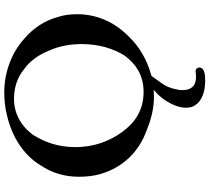

<svg xmlns="http://www.w3.org/2000/svg" viewBox="-62 -688 1009 926"><g transform="rotate(-90 443.0 -224.5)"><path d="M581 231C581 223 573.9 214 565 214C556.2 214 543.9 216 536 216C493 216 472 194 472 151C472 146 472 141 473 134C479.1 97.2 490.2 68 511 42C515 36 519 30 524 24C528.2 18.9 538 2 542.3 0.2C542.5 0.1 542.7 0.1 542.9 0C542.9 0 543 0 543 0H542.9C545.3 -0.6 547.7 -1.3 550 -2C622 -22 679.9 -57.9 726 -104C786.2 -161.7 838 -245.4 838 -358C838 -391 834 -422 824 -452C807.4 -514.3 769.8 -568.6 726 -607C704 -628 678 -646 650 -662C599.5 -688.2 536 -709 463 -709C424 -709 386 -705 351 -696C245.4 -671.9 156.6 -614 108 -532C76.1 -484.1 54 -423.7 54 -349C54 -311 58 -277 67 -246C99.1 -135.4 174.5 -59.7 278 -22C325 -2.8 379.3 13 440 13C451.3 13 462.4 12.6 473.3 11.7C452.9 29.1 432.1 51.1 419 73C404.2 97.6 387 130.7 387 167C387 186 391 201 400 213C420.9 244.3 464.2 260 517 260C544.1 260 581 257.9 581 231ZM197 -367C197 -451.3 222.9 -517.6 256 -570C270 -589 285 -605 302 -618C333.5 -642.1 374.6 -662 429 -662C490.6 -662 536.2 -642.7 572 -614C612.4 -585.7 642.7 -542.3 662 -494C682.2 -449.9 694 -395.1 694 -335C694 -252.4 671.4 -180 638 -128C600.6 -77.6 546.8 -37 463 -37C367.8 -37 308.6 -86.1 268 -143C227.8 -199.3 197 -272.6 197 -367Z"/></g></svg>

Font: fbb
Style: Bold
Weight: 400
Designer: David J. Perry, Michael Sharpe
Version: Version 1.045